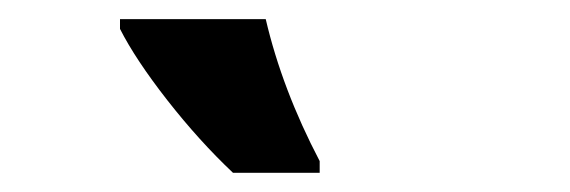

<svg xmlns="http://www.w3.org/2000/svg" viewBox="-20 -786 594 200"><path d="M105 -755.9V-766.1H256.8Q273.9 -692.9 313 -618.2V-606H222.7Q187.5 -639.2 154.3 -681.6Q121.1 -724.1 105 -755.9Z"/></svg>

Font: Viking Open Sans
Style: Bold Italic
Weight: 700
Italic angle: -12°
Foundry: Ascender Corporation
Version: Version 2.000